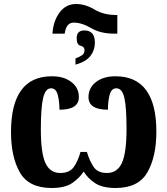

<svg xmlns="http://www.w3.org/2000/svg" viewBox="-20 -929 836 959"><path d="M242 -761H303L305 -771Q314 -816 348 -816Q389 -816 435.5 -788.5Q482 -761 550 -761H566V-854H561Q498 -854 452 -881.5Q406 -909 360 -909Q309 -909 277.5 -866.5Q246 -824 242 -761ZM357 -606Q410 -621 432 -650Q454 -679 454 -716Q454 -777 401 -777Q363 -777 363 -738Q363 -705 382.5 -700.5Q402 -696 402 -679Q402 -662 391 -654Q380 -646 357 -637ZM238 10Q305 10 341 -15Q377 -40 398 -72Q418 -39 454.5 -14.5Q491 10 558 10Q671 10 716 -68Q761 -146 761 -271Q761 -548 557 -548Q496 -548 459 -519Q422 -490 422 -444Q422 -381 519 -381Q519 -422 527.5 -455Q536 -488 561 -488Q590 -488 601 -441Q612 -394 612 -285Q612 -166 589 -115.5Q566 -65 514 -65Q468 -65 447.5 -95.5Q427 -126 414 -170H382Q370 -126 349 -95.5Q328 -65 281 -65Q230 -65 207 -114.5Q184 -164 184 -283Q184 -392 195.5 -440Q207 -488 235 -488Q260 -488 268.5 -455Q277 -422 277 -381Q374 -381 374 -444Q374 -490 337 -519Q300 -548 239 -548Q35 -548 35 -269Q35 -145 79.5 -67.5Q124 10 238 10Z"/></svg>

Font: Noto Serif ExtraCondensed Extra
Style: Regular
Weight: 800
Width: 3
Designer: Monotype Design Team
Foundry: Monotype Imaging Inc.
Version: Version 1.002